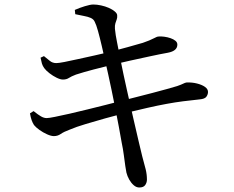

<svg xmlns="http://www.w3.org/2000/svg" viewBox="-20 -787 1040 852"><path d="M598 45Q585 45 573.5 35Q562 25 553.5 10Q545 -5 541 -21Q539 -30 536 -50.5Q533 -71 529.5 -98.5Q526 -126 520 -154Q515 -185 507.5 -223.5Q500 -262 492 -304Q484 -346 475.5 -385.5Q467 -425 460 -458Q453 -491 448 -511Q440 -547 431.5 -583.5Q423 -620 415 -649Q407 -678 400 -691Q395 -702 382.5 -707.5Q370 -713 353 -716Q336 -719 314 -724L312 -743Q332 -752 356.5 -759.5Q381 -767 394 -767Q410 -767 428.5 -763Q447 -759 463 -752Q479 -745 489.5 -736Q500 -727 500 -719Q501 -709 498 -701Q495 -693 492 -683.5Q489 -674 490 -659Q493 -630 499 -601.5Q505 -573 514 -525Q528 -455 543 -388.5Q558 -322 571 -264.5Q584 -207 594.5 -163Q605 -119 611 -94Q621 -58 626.5 -35.5Q632 -13 632 10Q632 23 624.5 34Q617 45 598 45ZM219 -183Q207 -183 189 -191Q171 -199 155 -210.5Q139 -222 131 -232Q125 -241 120.5 -253.5Q116 -266 113 -284L129 -294Q149 -278 162 -270.5Q175 -263 187 -263Q197 -263 224 -268.5Q251 -274 289 -282.5Q327 -291 368.5 -301.5Q410 -312 449 -321.5Q488 -331 517 -339Q548 -347 584 -356Q620 -365 656 -374.5Q692 -384 721 -392Q750 -400 766 -405Q786 -412 793.5 -416Q801 -420 808 -421Q832 -422 854 -416.5Q876 -411 889.5 -401.5Q903 -392 903 -379Q903 -368 896 -358Q889 -348 866 -346Q827 -342 792 -337.5Q757 -333 719 -326Q681 -319 634.5 -308.5Q588 -298 526 -283Q490 -274 446 -261.5Q402 -249 360 -236.5Q318 -224 290 -212Q263 -202 249.5 -192.5Q236 -183 219 -183ZM259 -434Q248 -434 231.5 -442Q215 -450 199.5 -462Q184 -474 176 -485Q169 -495 166 -505Q163 -515 160 -531L175 -538Q189 -527 201 -517Q213 -507 230 -507Q240 -507 266 -512Q292 -517 327.5 -525Q363 -533 400 -541Q437 -549 469 -557Q511 -568 547 -578Q583 -588 614 -597Q646 -608 661.5 -616.5Q677 -625 684 -625Q695 -626 709.5 -624Q724 -622 737 -617.5Q750 -613 758.5 -606Q767 -599 767 -589Q767 -575 756.5 -566Q746 -557 725 -553Q691 -547 645 -537Q599 -527 555.5 -517.5Q512 -508 484 -501Q439 -490 395 -478.5Q351 -467 317 -456Q296 -448 285.5 -441Q275 -434 259 -434Z"/></svg>

Font: Noto Serif SC ExtraLight Medium
Style: Regular
Weight: 500
Version: Version 2.002-H1;hotconv 1.1.0;makeotfexe 2.6.0